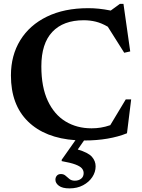

<svg xmlns="http://www.w3.org/2000/svg" viewBox="-20 -726 746 1010"><path d="M345.5 265Q308 265 289.8 251.2Q271.5 237.5 271.5 219.5Q271.5 207 279 198.2Q286.5 189.5 300.5 189.5Q315 189.5 324.8 198.2Q334.5 207 345.5 215.8Q356.5 224.5 373.5 224.5Q393.5 224.5 406.8 214Q420 203.5 420 184.5Q420 171 411 160Q402 149 377.2 139.5Q352.5 130 304.5 121.5V114.5L377 11.5Q216.5 0.5 127 -87.2Q37.5 -175 37.5 -329Q37.5 -434.5 86.5 -514.2Q135.5 -594 226.8 -638.5Q318 -683 444 -683Q472 -683 499.5 -680.2Q527 -677.5 562.5 -670.5L610.5 -705.5H629.5L665 -455.5L633.5 -448.5L547 -585.5Q514.5 -604.5 484 -612Q453.5 -619.5 420.5 -619.5Q313 -619.5 255.2 -558.2Q197.5 -497 197.5 -377Q197.5 -268 231.5 -195.5Q265.5 -123 325 -87Q384.5 -51 461.5 -51Q487 -51 510.2 -54.8Q533.5 -58.5 560 -67.5L641.5 -203H670L648 -25Q602.5 -6.5 545.8 3.2Q489 13 424 13Q423 13 422 13L389 60.5Q444 76.5 463.5 98.8Q483 121 483 149Q483 179 465.5 205.5Q448 232 417 248.5Q386 265 345.5 265Z"/></svg>

Font: Newsreader Text
Style: Bold
Weight: 700
Designer: Hugues Gentile
Foundry: Production Type
Version: Version 1.001